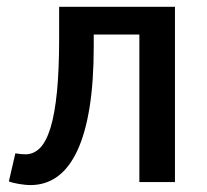

<svg xmlns="http://www.w3.org/2000/svg" viewBox="-20 -532 604 561"><path d="M253.9 -431.2V-397Q253.9 -294.4 241.7 -218.3Q229.5 -142.1 205.8 -91.6Q182.1 -41 147.7 -16.1Q113.3 8.8 68.8 8.8Q61.5 8.8 52.5 7.8Q43.5 6.8 34.7 5.4Q25.9 3.9 18.3 2Q10.7 0 5.9 -2L24.9 -84Q33.2 -82.5 41.3 -81.8Q49.3 -81.1 54.2 -81.1Q78.6 -81.1 96.9 -99.6Q115.2 -118.2 127.7 -158.9Q140.1 -199.7 146.5 -264.4Q152.8 -329.1 152.8 -420.9V-512.2H491.2V0H387.2V-431.2Z"/></svg>

Font: Clear Sans Medium
Style: Regular
Weight: 500
Foundry: Intel Corporation
Version: Version 1.00